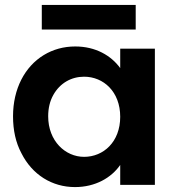

<svg xmlns="http://www.w3.org/2000/svg" viewBox="-20 -752 718 781"><path d="M67 -129C111 -41 192 9 285 9C368 9 433 -29 469 -81V0H610V-554H469V-475C432 -526 369 -563 286 -563C239 -563 196 -551 158 -528C81 -481 33 -391 33 -279C33 -222 44 -172 67 -129ZM197 -366C224 -414 270 -440 322 -440C401 -440 469 -379 469 -277C469 -175 401 -114 322 -114C246 -114 176 -178 176 -279C176 -312 183 -341 197 -366ZM150 -632H532V-732H150Z"/></svg>

Font: Poppins SemiBold
Style: Regular
Weight: 600
Designer: Ninad Kale (Devanagari), Jonny Pinhorn (Latin)
Foundry: Indian Type Foundry
Version: 4.004